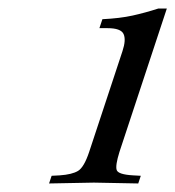

<svg xmlns="http://www.w3.org/2000/svg" viewBox="-20 -784 411 450"><path d="M95 -354 101 -372 120 -373Q149 -375 163 -383.5Q177 -392 189 -428L267 -664Q276 -691 269.5 -704.5Q263 -718 232 -718H213L220 -739Q261 -741 290.5 -747.5Q320 -754 351 -764H371L260 -428Q250 -396 253.5 -385.5Q257 -375 292 -373L310 -372L304 -354L200 -356Z"/></svg>

Font: Baskervville
Style: Italic
Weight: 400
Italic angle: -18°
Designer: ANRT
Foundry: ANRT
Version: Version 1.100